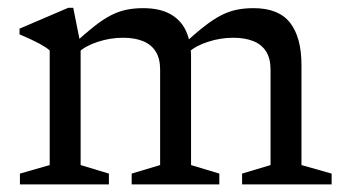

<svg xmlns="http://www.w3.org/2000/svg" viewBox="-20 -486 908 506"><path d="M192.5 -368V-51L267 -28.5V0H32.5V-28.5L111 -51V-353Q103 -360.5 84.2 -370.8Q65.5 -381 31.5 -395.5V-410.5L160 -465.5H173ZM483.5 -336V-51L558 -28.5V0H327V-28.5L402 -51V-302.5Q402 -331.5 390.5 -350Q379 -368.5 357.2 -377.5Q335.5 -386.5 304 -386.5Q270.5 -386.5 237.8 -375.8Q205 -365 187.5 -348.5L172.5 -368.5Q204 -397.5 227.8 -416.2Q251.5 -435 272 -445.5Q292.5 -456 312.8 -460.2Q333 -464.5 357 -464.5Q402 -464.5 430 -448.2Q458 -432 470.8 -403Q483.5 -374 483.5 -336ZM774.5 -314.5V-51L854 -28.5V0H618V-28.5L693 -51V-302.5Q693 -331.5 681.5 -350Q670 -368.5 648 -377.5Q626 -386.5 594.5 -386.5Q561 -386.5 528 -375.8Q495 -365 477.5 -348.5L462.5 -368.5Q494 -397.5 518 -416.2Q542 -435 562.5 -445.5Q583 -456 603.2 -460.2Q623.5 -464.5 648 -464.5Q714.5 -464.5 744.5 -426Q774.5 -387.5 774.5 -314.5Z"/></svg>

Font: Newsreader
Style: Regular
Weight: 400
Designer: Hugues Gentile
Foundry: Production Type
Version: Version 1.003